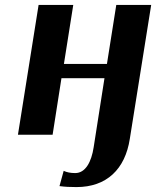

<svg xmlns="http://www.w3.org/2000/svg" viewBox="-20 -548 635 781"><path d="M53 0H194L230 -230H405L361 51C352 110 328 156 286 156C267 156 252 153 239 147L222 209C245 212 263 213 291 213C414 213 489 140 508 17L595 -528H453L415 -288H240L278 -528H137Z"/></svg>

Font: Aerodynamic
Style: Obl
Weight: 500
Designer: Google
Version: Version 2.000980; 2014